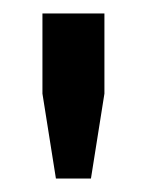

<svg xmlns="http://www.w3.org/2000/svg" viewBox="-20 -820 218 285"><path d="M43 -681V-800H135V-681L115 -555H63Z"/></svg>

Font: Big Shoulders Display
Style: Bold
Weight: 700
Designer: Patric King
Foundry: XO Type Co
Version: Version 1.000; ttfautohint (v1.8.2)